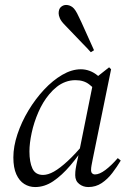

<svg xmlns="http://www.w3.org/2000/svg" viewBox="-20 -744 537 776"><path d="M122 12Q98 12 78 -0.5Q58 -13 46 -39.5Q34 -66 34 -108Q34 -152 50.5 -201.5Q67 -251 95 -297.5Q123 -344 158 -381.5Q193 -419 231.5 -441.5Q270 -464 307 -464Q325 -464 342.5 -457.5Q360 -451 375.5 -438Q391 -425 402 -407L376 -368Q363 -385 341 -402.5Q319 -420 285 -420Q264 -420 245 -413Q226 -406 209.5 -393Q193 -380 179 -363Q153 -332 135 -290.5Q117 -249 108 -207Q99 -165 99 -132Q99 -89 111 -63Q123 -37 154 -37Q174 -37 198 -50.5Q222 -64 253.5 -93Q285 -122 324 -169L332 -164H330Q298 -115 264 -75Q230 -35 195 -11.5Q160 12 122 12ZM337 12Q316 12 300 -0.5Q284 -13 284 -36Q284 -42 284.5 -50Q285 -58 288.5 -76.5Q292 -95 300 -130L301 -135L359 -423L364 -427L421 -472L429 -464L355 -102Q352 -86 350 -76Q348 -66 348 -55Q348 -48 352.5 -43.5Q357 -39 364 -39Q382 -39 406 -57Q430 -75 456 -105L468 -95Q453 -70 434 -45Q415 -20 391 -4Q367 12 337 12ZM360 -541 347 -533Q330 -552 312.5 -569.5Q295 -587 278 -605.5Q261 -624 243 -642Q227 -658 222 -670Q217 -682 217 -690Q217 -708 226.5 -716Q236 -724 247 -724Q261 -724 273 -715Q285 -706 298 -677Q309 -655 319 -632Q329 -609 339.5 -586.5Q350 -564 360 -541Z"/></svg>

Font: Source Serif 4 60pt
Style: Italic
Weight: 400
Italic angle: -12°
Version: Version 4.004;hotconv 1.0.116;makeotfexe 2.5.65601